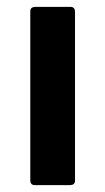

<svg xmlns="http://www.w3.org/2000/svg" viewBox="-20 -538 306 558"><path d="M81 0Q69 0 68 -13V-505Q68 -517 81 -518H185Q197 -518 198 -505V-13Q198 -1 185 0Z"/></svg>

Font: YamahaIndonesia935. App
Style: Bold
Weight: 700
Designer: Dalton Maag Ltd
Foundry: Dalton Maag Ltd
Version: Version 1.002; January 01, 2024; Regular/Italic